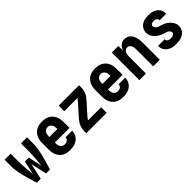

<svg xmlns="http://www.w3.org/2000/svg" viewBox="222 -1538 2557 2557"><g transform="rotate(-45 1500.0 -260.0)"><path d="M200 0H126Q116 -32 106.5 -64Q97 -96 88 -128Q79 -160 70.5 -192.5Q62 -225 55.5 -257.5Q49 -290 44 -323.5Q39 -357 39 -390V-520H153V-390Q153 -321 158.5 -253Q164 -185 170 -116L213 -312H287L330 -116Q336 -185 341.5 -253Q347 -321 347 -390V-520H461V-390Q461 -357 456 -323.5Q451 -290 444.5 -257.5Q438 -225 429.5 -192.5Q421 -160 412 -128Q403 -96 393.5 -64Q384 -32 374 0H300L250 -228Z M750 8Q722 8 695 3Q668 -2 644 -15Q620 -28 601 -48.5Q582 -69 570.5 -93.5Q559 -118 554.5 -145.5Q550 -173 550 -200V-320Q550 -347 554.5 -374.5Q559 -402 570.5 -426.5Q582 -451 601 -471.5Q620 -492 644 -505Q668 -518 695.5 -523Q723 -528 750 -528Q777 -528 804.5 -523Q832 -518 856 -505Q880 -492 899 -471.5Q918 -451 929.5 -426.5Q941 -402 945.5 -374.5Q950 -347 950 -320V-208H674V-200Q674 -182 677 -164Q680 -146 689.5 -130.5Q699 -115 715.5 -106Q732 -97 750 -97Q763 -97 776.5 -100Q790 -103 801 -111Q812 -119 818 -131.5Q824 -144 824 -157H948Q948 -133 941 -109.5Q934 -86 920.5 -66Q907 -46 887 -31Q867 -16 844.5 -7.5Q822 1 798 4.5Q774 8 750 8ZM674 -312H826V-320Q826 -338 823 -356Q820 -374 810.5 -389.5Q801 -405 784.5 -414Q768 -423 750 -423Q732 -423 715.5 -414Q699 -405 689.5 -389.5Q680 -374 677 -356Q674 -338 674 -320Z M1058 0V-33Q1058 -57 1062 -80.5Q1066 -104 1074.5 -126.5Q1083 -149 1096.5 -169.5Q1110 -190 1126 -208L1282 -382Q1288 -390 1293.5 -398Q1299 -406 1303 -415H1058V-520H1442V-488Q1442 -463 1438 -439.5Q1434 -416 1425.5 -393.5Q1417 -371 1403.5 -350.5Q1390 -330 1374 -312L1218 -138Q1212 -130 1206.5 -122Q1201 -114 1197 -105H1442V0Z M1750 8Q1722 8 1695 3Q1668 -2 1644 -15Q1620 -28 1601 -48.5Q1582 -69 1570.5 -93.5Q1559 -118 1554.5 -145.5Q1550 -173 1550 -200V-320Q1550 -347 1554.5 -374.5Q1559 -402 1570.5 -426.5Q1582 -451 1601 -471.5Q1620 -492 1644 -505Q1668 -518 1695.5 -523Q1723 -528 1750 -528Q1777 -528 1804.5 -523Q1832 -518 1856 -505Q1880 -492 1899 -471.5Q1918 -451 1929.5 -426.5Q1941 -402 1945.5 -374.5Q1950 -347 1950 -320V-208H1674V-200Q1674 -182 1677 -164Q1680 -146 1689.5 -130.5Q1699 -115 1715.5 -106Q1732 -97 1750 -97Q1763 -97 1776.5 -100Q1790 -103 1801 -111Q1812 -119 1818 -131.5Q1824 -144 1824 -157H1948Q1948 -133 1941 -109.5Q1934 -86 1920.5 -66Q1907 -46 1887 -31Q1867 -16 1844.5 -7.5Q1822 1 1798 4.5Q1774 8 1750 8ZM1674 -312H1826V-320Q1826 -338 1823 -356Q1820 -374 1810.5 -389.5Q1801 -405 1784.5 -414Q1768 -423 1750 -423Q1732 -423 1715.5 -414Q1699 -405 1689.5 -389.5Q1680 -374 1677 -356Q1674 -338 1674 -320Z M2058 0V-520H2182V-432Q2189 -452 2200 -470Q2211 -488 2227 -501.5Q2243 -515 2263 -521.5Q2283 -528 2304 -528Q2327 -528 2349.5 -519.5Q2372 -511 2388.5 -494.5Q2405 -478 2415.5 -456.5Q2426 -435 2432 -412.5Q2438 -390 2440 -366.5Q2442 -343 2442 -320V0H2318V-320Q2318 -332 2317 -343.5Q2316 -355 2313 -366Q2310 -377 2305 -387.5Q2300 -398 2292 -406.5Q2284 -415 2273 -419Q2262 -423 2250 -423Q2238 -423 2227 -419Q2216 -415 2208 -406.5Q2200 -398 2195 -387.5Q2190 -377 2187 -366Q2184 -355 2183 -343.5Q2182 -332 2182 -320V0Z M2749 8Q2726 8 2703.5 5.5Q2681 3 2659.5 -4.5Q2638 -12 2618.5 -24.5Q2599 -37 2585 -55Q2571 -73 2563.5 -95Q2556 -117 2556 -140V-147H2680V-145Q2680 -133 2686.5 -122.5Q2693 -112 2703.5 -106.5Q2714 -101 2725.5 -99Q2737 -97 2749 -97Q2760 -97 2771.5 -98.5Q2783 -100 2793.5 -105Q2804 -110 2811 -119Q2818 -128 2818 -140Q2818 -155 2807.5 -168Q2797 -181 2783 -188.5Q2769 -196 2754 -200.5Q2739 -205 2724.5 -209.5Q2710 -214 2695 -220Q2680 -226 2666.5 -234Q2653 -242 2640.5 -251Q2628 -260 2616.5 -271Q2605 -282 2596 -294.5Q2587 -307 2580 -321.5Q2573 -336 2569.5 -351Q2566 -366 2566 -382Q2566 -404 2573 -425.5Q2580 -447 2593 -464.5Q2606 -482 2624.5 -495Q2643 -508 2664 -515.5Q2685 -523 2707 -525.5Q2729 -528 2751 -528Q2773 -528 2795.5 -525Q2818 -522 2838.5 -514.5Q2859 -507 2877.5 -494.5Q2896 -482 2909.5 -464Q2923 -446 2929.5 -424.5Q2936 -403 2936 -380V-373H2812V-375Q2812 -386 2807 -396Q2802 -406 2793 -412.5Q2784 -419 2773 -421Q2762 -423 2751 -423Q2741 -423 2730.5 -421.5Q2720 -420 2711 -415Q2702 -410 2696 -400.5Q2690 -391 2690 -381Q2690 -365 2700.5 -352.5Q2711 -340 2724.5 -332Q2738 -324 2753 -319.5Q2768 -315 2783 -310.5Q2798 -306 2812.5 -300Q2827 -294 2841 -286.5Q2855 -279 2867.5 -269.5Q2880 -260 2891 -249Q2902 -238 2911.5 -225.5Q2921 -213 2928 -199Q2935 -185 2938.5 -169.5Q2942 -154 2942 -138Q2942 -116 2934.5 -94Q2927 -72 2913 -54Q2899 -36 2879.5 -24Q2860 -12 2838.5 -4.5Q2817 3 2794.5 5.5Q2772 8 2749 8Z"/></g></svg>

Font: Iosevka Term Curly Extrabold
Style: Regular
Weight: 800
Designer: Belleve Invis
Foundry: Belleve Invis
Version: Version 32.3.0